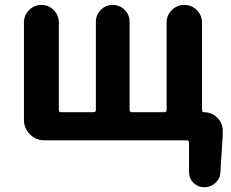

<svg xmlns="http://www.w3.org/2000/svg" viewBox="-20 -579 958 795"><path d="M816.4 -123Q816.4 -114.3 825.2 -114.3Q856.4 -114.3 879.4 -91.8Q902.3 -69.3 902.3 -37.1V-18.6L892.6 133.8Q891.6 160.2 872.1 178.2Q852.5 196.3 826.2 196.3Q799.8 196.3 781.2 178.2Q762.7 160.2 762.7 133.8V11.7Q762.7 2 752.9 2H164.1Q128.9 2 104 -22.9Q79.1 -47.9 79.1 -83V-485.4Q79.1 -515.6 100.1 -537.1Q121.1 -558.6 151.4 -558.6Q181.6 -558.6 202.6 -537.1Q223.6 -515.6 223.6 -485.4V-124Q223.6 -114.3 233.4 -114.3H367.2Q377 -114.3 377 -124V-488.3Q377 -517.6 397.5 -538.1Q418 -558.6 446.8 -558.6Q475.6 -558.6 496.1 -538.1Q516.6 -517.6 516.6 -488.3V-124Q516.6 -114.3 526.4 -114.3H660.2Q669.9 -114.3 669.9 -124V-485.4Q669.9 -515.6 691.4 -537.1Q712.9 -558.6 743.2 -558.6Q773.4 -558.6 794.9 -537.1Q816.4 -515.6 816.4 -485.4Z"/></svg>

Font: Gen Jyuu GothicX Bold
Style: Bold
Weight: 700
Designer: Ryoko NISHIZUKA (kana &amp; ideographs); Paul D. Hunt (Latin, Greek &amp; Cyrillic); Wenlong ZHANG (bopomofo); Sandoll C
Version: Version 1.058.20140828